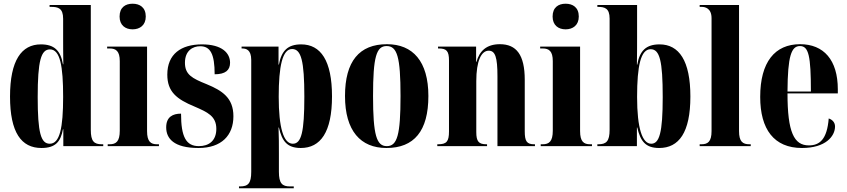

<svg xmlns="http://www.w3.org/2000/svg" viewBox="-20 -787 4564 1034"><path d="M203 10C280 10 307 -25 319 -91H321V0H536V-10H529C486 -10 469 -26 469 -88V-760H247V-750H255C293 -750 320 -743 320 -686V-583C320 -544 320 -502 321 -441H319C306 -516 271 -548 200 -548C96 -548 34 -462 34 -267C34 -73 95 10 203 10ZM248 -13C200 -13 183 -72 183 -264C183 -460 201 -521 249 -521C304 -521 320 -431 320 -265C320 -98 302 -13 248 -13Z M694 -629C733 -629 765 -651 765 -698C765 -747 733 -767 694 -767C655 -767 624 -747 624 -698C624 -651 655 -629 694 -629ZM560 0H836V-10H826C792 -10 772 -24 772 -81V-536H557V-526H571C604 -526 625 -512 625 -458V-83C625 -25 605 -10 570 -10H560Z M1049 10C1173 10 1237 -58 1237 -161C1237 -260 1177 -299 1092 -334C1015 -365 976 -385 976 -449C976 -515 1019 -538 1058 -538C1113 -538 1136 -496 1136 -387C1194 -387 1219 -409 1219 -449C1219 -501 1176 -548 1068 -548C955 -548 881 -496 881 -385C881 -293 931 -253 1028 -213C1097 -183 1145 -162 1145 -93C1145 -30 1106 0 1051 0C982 0 955 -50 955 -175C911 -175 875 -158 875 -101C875 -42 915 10 1049 10Z M1267 227H1562V217H1542C1500 217 1482 201 1482 138V40C1482 -7 1482 -53 1480 -100H1482C1499 -27 1526 10 1600 10C1706 10 1768 -75 1768 -268C1768 -461 1707 -548 1602 -548C1531 -548 1496 -515 1482 -439H1480V-536H1281V-526H1284C1306 -526 1333 -519 1333 -464V138C1333 201 1316 217 1272 217H1267ZM1557 -13C1507 -13 1481 -99 1481 -266C1481 -431 1501 -523 1553 -523C1602 -523 1619 -459 1619 -266C1619 -76 1603 -13 1557 -13Z M2061 10C2210 10 2287 -81 2287 -270C2287 -457 2203 -549 2064 -549C1915 -549 1838 -457 1838 -270C1838 -82 1922 10 2061 10ZM2063 0C2008 0 1989 -59 1989 -270C1989 -481 2007 -539 2062 -539C2119 -539 2137 -481 2137 -270C2137 -59 2119 0 2063 0Z M2335 0H2603V-10H2600C2558 -10 2545 -25 2545 -76V-350C2545 -459 2572 -514 2612 -514C2647 -514 2659 -479 2659 -376V0H2861V-10H2857C2817 -10 2806 -26 2806 -80V-357C2806 -492 2761 -549 2672 -549C2600 -549 2562 -512 2546 -454H2544V-536H2339V-526H2343C2385 -526 2398 -512 2398 -461V-79C2398 -25 2385 -10 2339 -10H2335Z M3026 -629C3065 -629 3097 -651 3097 -698C3097 -747 3065 -767 3026 -767C2987 -767 2956 -747 2956 -698C2956 -651 2987 -629 3026 -629ZM2892 0H3168V-10H3158C3124 -10 3104 -24 3104 -81V-536H2889V-526H2903C2936 -526 2957 -512 2957 -458V-83C2957 -25 2937 -10 2902 -10H2892Z M3530 10C3636 10 3698 -73 3698 -267C3698 -460 3637 -548 3532 -548C3461 -548 3425 -515 3412 -439H3410C3411 -502 3411 -546 3411 -585V-760H3197V-750H3200C3236 -750 3263 -743 3263 -687V-88C3263 -26 3245 -10 3202 -10H3197V0H3410V-100H3412C3429 -27 3456 10 3530 10ZM3487 -13C3439 -13 3411 -96 3411 -265C3411 -433 3431 -522 3484 -522C3533 -522 3549 -459 3549 -264C3549 -72 3531 -13 3487 -13Z M3748 0H4023V-10H4016C3980 -10 3960 -24 3960 -81V-760H3748V-750H3759C3777 -750 3812 -743 3812 -689V-81C3812 -24 3792 -10 3757 -10H3748Z M4299 10C4426 10 4477 -53 4477 -106C4477 -128 4462 -143 4443 -149C4434 -36 4394 -4 4336 -4C4256 -4 4221 -75 4221 -284H4492V-306C4492 -464 4416 -549 4289 -549C4153 -549 4074 -453 4074 -265C4074 -91 4148 10 4299 10ZM4347 -294H4221C4222 -486 4242 -539 4288 -539C4335 -539 4347 -486 4347 -294Z"/></svg>

Font: Noto Serif Display ExtraCondensed ExtraBold
Style: Regular
Weight: 800
Width: 2
Designer: Monotype Design Team
Foundry: Monotype Imaging Inc.
Version: Version 2.009